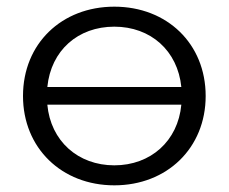

<svg xmlns="http://www.w3.org/2000/svg" viewBox="-20 -551 686 576"><path d="M323 -55C214 -55 132 -128 122 -237H524C514 -128 432 -55 323 -55ZM323 -471C432 -471 513 -399 524 -290H122C133 -400 214 -471 323 -471ZM323 -531C165 -531 49 -420 49 -263C49 -107 165 5 323 5C481 5 597 -107 597 -263C597 -420 481 -531 323 -531Z"/></svg>

Font: Montserrat-Alt1
Style: Regular
Weight: 400
Designer: Differentunic
Foundry: Differentunic
Version: Version 7.222